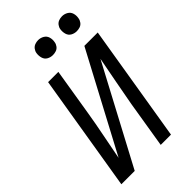

<svg xmlns="http://www.w3.org/2000/svg" viewBox="-281 -1045 1138 1138"><g transform="rotate(-45 288.0 -476.5)"><path d="M24 0H136L462 -613Q447 -533 431.5 -453.5Q416 -374 402 -294L354 0H440L561 -735H449L123 -122Q138 -202 154 -281.5Q170 -361 183 -441L231 -735H145ZM479 -828Q493 -828 506.5 -832.5Q520 -837 529 -849Q538 -861 540 -875Q544 -895 538.5 -914Q533 -933 516 -943Q499 -953 479 -953Q465 -953 451.5 -948Q438 -943 429 -931Q420 -919 418 -905Q415 -885 420.5 -866Q426 -847 442.5 -837.5Q459 -828 479 -828ZM279 -828Q293 -828 306.5 -832.5Q320 -837 329 -849Q338 -861 340 -875Q344 -895 338.5 -914Q333 -933 316 -943Q299 -953 279 -953Q265 -953 251.5 -948Q238 -943 229 -931Q220 -919 218 -905Q215 -885 220.5 -866Q226 -847 242.5 -837.5Q259 -828 279 -828Z"/></g></svg>

Font: Iosevka Sparkle Oblique
Style: Regular
Weight: 400
Italic angle: -9°
Designer: Belleve Invis
Foundry: Belleve Invis
Version: Version 4.5.0; ttfautohint (v1.8.3)